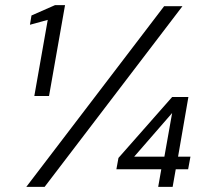

<svg xmlns="http://www.w3.org/2000/svg" viewBox="-20 -724 796 744"><path d="M113 -352 165 -647 96 -628 102 -664 193 -704H232L170 -352ZM82 0 616 -700H687L153 0ZM593 0 605 -68H431L439 -112L647 -348H710L670 -117H718L709 -68H661L649 0ZM500 -117H617L647 -286Z"/></svg>

Font: DM Sans 20pt Light
Style: Italic
Weight: 300
Italic angle: -10°
Version: Version 4.004;gftools[0.9.30]